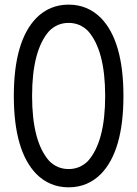

<svg xmlns="http://www.w3.org/2000/svg" viewBox="-20 -801 587 821"><path d="M39.1 -390.6Q39.1 -625 135.3 -724.1Q192.4 -781.2 273.4 -781.2Q354.5 -781.2 411.6 -724.1Q507.8 -625 507.8 -390.6Q507.8 -156.2 411.6 -57.1Q354.5 0 273.4 0Q192.4 0 135.3 -57.1Q39.1 -156.2 39.1 -390.6ZM273.4 -703.1Q225.1 -703.1 190.4 -668.5Q117.2 -585.9 117.2 -390.6Q117.2 -195.3 190.4 -112.8Q225.1 -78.1 273.4 -78.1Q321.8 -78.1 356.4 -112.8Q429.7 -195.3 429.7 -390.6Q429.7 -585.9 356.4 -668.5Q321.8 -703.1 273.4 -703.1Z"/></svg>

Font: Comfortaa
Style: Regular
Weight: 400
Designer: Johan Aakerlund - aajohan
Foundry: Johan Aakerlund
Version: Version 2.004 2013